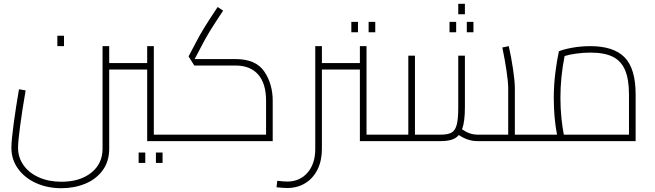

<svg xmlns="http://www.w3.org/2000/svg" viewBox="-20 -743 3447 1011"><path d="M317 -500H282V-555H317ZM910 -17Q910 -8 906 -4Q902 0 890 0H755V-377H555V40Q555 107 520.5 154Q486 201 428.5 224.5Q371 248 303 248Q230 248 170 221Q110 194 75 145.5Q40 97 40 35Q40 -3 52 -92Q64 -181 80 -273L115 -267Q97 -163 86 -80Q75 3 75 35Q75 86 104 127Q133 168 185 191Q237 214 303 214Q401 214 460.5 166.5Q520 119 520 40V-500H555V-411H755V-500H790V-34H890Q902 -34 906 -29.5Q910 -25 910 -17ZM710 60H745V115H710ZM801 60H836V115H801Z M1416 -213V0H890Q878 0 874 -4Q870 -8 870 -17Q870 -25 874 -29.5Q878 -34 890 -34H1381V-213Q1381 -303 1339.5 -350.5Q1298 -398 1220 -398H1003L973 -446L1013 -522Q1032 -559 1056 -598Q1080 -637 1126 -706L1155 -687Q1109 -618 1086 -580.5Q1063 -543 1044 -506L1005 -432H1220Q1327 -432 1371.5 -366.5Q1416 -301 1416 -213Z M2030 -17Q2030 -8 2026 -4Q2022 0 2010 0H1875V-377H1675V42Q1675 103 1652 149.5Q1629 196 1587.5 221.5Q1546 247 1492 247Q1472 247 1436 243L1440 209Q1476 213 1492 213Q1559 213 1599.5 166Q1640 119 1640 42V-500H1675V-411H1875V-500H1910V-34H2010Q2022 -34 2026 -29.5Q2030 -25 2030 -17ZM1830 -628H1865V-573H1830ZM1921 -628H1956V-573H1921Z M2811 -17Q2811 -8 2807 -4Q2803 0 2791 0H2494Q2443 0 2396 -32Q2382 -15 2358.5 -7.5Q2335 0 2301 0H2010Q1998 0 1994 -4Q1990 -8 1990 -17Q1990 -25 1994 -29.5Q1998 -34 2010 -34H2130V-450H2165V-34H2301Q2339 -34 2358 -45Q2377 -56 2385 -86.5Q2393 -117 2393 -178V-450H2428V-178Q2428 -101 2413 -62Q2453 -34 2494 -34H2656V-278Q2656 -310 2647 -371Q2638 -432 2625 -493L2659 -500Q2672 -443 2681.5 -379Q2691 -315 2691 -278V-34H2791Q2803 -34 2807 -29.5Q2811 -25 2811 -17ZM2393 -723H2428V-668H2393ZM2347 -628H2382V-573H2347ZM2438 -628H2473V-573H2438Z M3327 -245V0H2791Q2779 0 2775 -4Q2771 -8 2771 -17Q2771 -25 2775 -29.5Q2779 -34 2791 -34H2913Q2896 -123 2896 -228Q2896 -295 2904.5 -362Q2913 -429 2923 -473Q2946 -483 2992 -491.5Q3038 -500 3089 -500Q3211 -500 3269 -441Q3327 -382 3327 -245ZM3292 -34V-245Q3292 -325 3271.5 -373.5Q3251 -422 3207 -444Q3163 -466 3089 -466Q3053 -466 3015.5 -461Q2978 -456 2953 -448Q2931 -338 2931 -228Q2931 -171 2936.5 -119Q2942 -67 2949 -34Z"/></svg>

Font: Cairo ExtraLight
Style: Regular
Weight: 275
Designer: Mohamed Gaber, Accademia di Belle Arti di Urbino and others
Foundry: Kief Type Foundry, Accademia di Belle Arti di Urbino and others
Version: Version 3.011